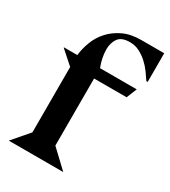

<svg xmlns="http://www.w3.org/2000/svg" viewBox="-172 -782 772 870"><g transform="rotate(30 213.5 -346.5)"><path d="M427 -544H420Q409 -561 394.5 -581Q380 -601 361 -618.5Q342 -636 319 -648Q296 -660 268 -660Q224 -660 207.5 -636Q191 -612 191 -579Q191 -556 196 -533Q201 -510 209 -490H401L379 -436H209V-85L300 1H15L89 -85V-427L19 -489L24 -487L19 -490H90Q94 -526 108 -562.5Q122 -599 148.5 -628Q175 -657 214 -675.5Q253 -694 307 -694H427Z"/></g></svg>

Font: Bluu Next Cyrillic
Style: Bold
Weight: 700
Designer: Igor Stepanchenko
Foundry: Igor Stepanchenko
Version: Version 1.000